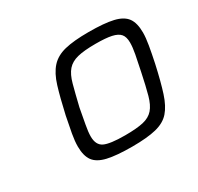

<svg xmlns="http://www.w3.org/2000/svg" viewBox="-93 -806 624 604"><g transform="rotate(-30 219.0 -504.5)"><path d="M230 -314Q173 -314 140.5 -321.5Q108 -329 94.5 -347.5Q81 -366 81 -400Q81 -419 85.5 -444.5Q90 -470 97 -504Q110 -562 121.5 -599.5Q133 -637 152 -658Q171 -679 203.5 -687Q236 -695 290 -695Q347 -695 379 -687.5Q411 -680 424.5 -661.5Q438 -643 438 -608Q438 -590 433.5 -563.5Q429 -537 422 -504Q409 -445 397 -408Q385 -371 367 -350.5Q349 -330 316.5 -322Q284 -314 230 -314ZM228 -356Q270 -356 294 -361.5Q318 -367 331.5 -382.5Q345 -398 353 -427Q361 -456 371 -504Q378 -537 382.5 -560.5Q387 -584 387 -601Q387 -622 378 -632.5Q369 -643 348.5 -647.5Q328 -652 291 -652Q249 -652 225 -646Q201 -640 187.5 -624.5Q174 -609 166 -579.5Q158 -550 147 -504Q141 -471 136.5 -447Q132 -423 132 -407Q132 -376 152.5 -366Q173 -356 228 -356Z"/></g></svg>

Font: Saira Thin Light
Style: Italic
Weight: 300
Italic angle: -12°
Version: Version 1.101